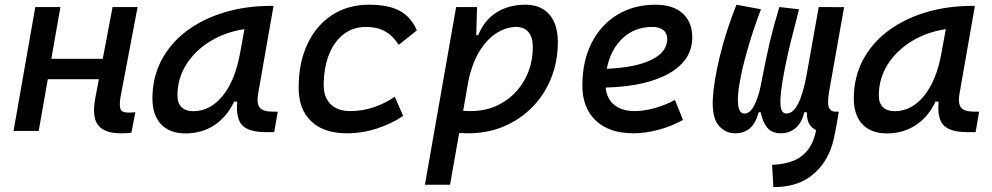

<svg xmlns="http://www.w3.org/2000/svg" viewBox="-20 -547 4142 802"><path d="M36.6 0 127.4 -517.6H232.4L194.3 -301.3H409.2L450.2 -517.6H554.7L483.4 -141.6Q480.5 -124 480.5 -111.3Q480.5 -98.6 483.4 -91.3Q489.3 -76.7 515.1 -76.7Q528.8 -76.7 545.4 -78.1L528.8 7.3Q519.5 8.8 508.5 9.3Q497.6 9.8 484.4 9.8Q415 9.8 389.2 -25.4Q372.6 -47.4 372.6 -86.9Q372.6 -108.9 377.9 -136.7L393.1 -216.3H179.7L141.6 0Z M755.4 10.3Q689 10.3 652.8 -27.8Q616.7 -65.9 616.7 -135.3Q616.7 -223.1 654.1 -294.7Q691.4 -366.2 758.8 -417Q826.2 -467.8 916.5 -495.1Q1006.8 -522.5 1112.8 -522.5H1122.6L1058.1 -154.8Q1055.7 -141.6 1055.7 -130.4Q1055.7 -109.9 1064.5 -98.1Q1077.1 -80.6 1120.1 -80.6H1140.1L1125.5 4.9H1090.8Q1019 4.9 991.7 -23.9Q969.7 -47.4 969.7 -97.7Q969.7 -109.4 970.7 -122.6H958Q928.2 -59.1 875.7 -24.4Q823.2 10.3 755.4 10.3ZM787.1 -82.5Q857.4 -82.5 909.7 -146Q961.9 -209.5 982.9 -325.7L1001 -425.3Q920.9 -413.1 857.7 -374.3Q794.4 -335.4 757.8 -277.1Q721.2 -218.8 721.2 -147.5Q721.2 -116.2 738.5 -99.4Q755.9 -82.5 787.1 -82.5Z M1443.4 -83Q1494.1 -83 1542.7 -99.6Q1591.3 -116.2 1628.9 -143.1L1664.1 -63Q1616.2 -30.3 1554.7 -10.3Q1493.2 9.8 1429.2 9.8Q1333 9.8 1280.3 -40Q1227.5 -89.8 1227.5 -180.2Q1227.5 -285.2 1264.2 -363Q1300.8 -440.9 1366.9 -484.1Q1433.1 -527.3 1522 -527.3Q1602.1 -527.3 1649.4 -502Q1696.8 -476.6 1721.2 -419.9L1645.5 -359.9Q1620.1 -398.9 1587.4 -416.7Q1554.7 -434.6 1508.3 -434.6Q1455.6 -434.6 1415.8 -404.3Q1376 -374 1354.2 -319.3Q1332.5 -264.6 1332 -190.9Q1332.5 -139.6 1361.6 -111.3Q1390.6 -83 1443.4 -83Z M1859.9 224.6H1754.9L1885.3 -517.6H1972.7L1969.2 -399.9H1977.5Q2001.5 -460.9 2052.5 -494.1Q2103.5 -527.3 2175.3 -527.3Q2239.3 -527.3 2274.7 -486.6Q2310.1 -445.8 2310.1 -371.1Q2310.1 -289.6 2282 -220.2Q2253.9 -150.9 2203.1 -99.1Q2152.3 -47.4 2084.2 -18.8Q2016.1 9.8 1936 9.8Q1917.5 9.8 1897.9 8.8ZM1914.6 -84Q1930.2 -83 1946.8 -83Q2020.5 -83 2079.1 -118.2Q2137.7 -153.3 2171.6 -214.1Q2205.6 -274.9 2205.6 -351.6Q2205.6 -391.1 2187.5 -412.8Q2169.4 -434.6 2136.2 -434.6Q2097.2 -434.6 2057.4 -410.9Q2017.6 -387.2 1985.1 -336.7Q1952.6 -286.1 1936 -206.1Z M2630.4 -83Q2669.4 -83 2713.9 -95.2Q2758.3 -107.4 2799.3 -129.4L2833 -45.9Q2785.2 -19.5 2730.5 -4.9Q2675.8 9.8 2626 9.8Q2525.4 9.8 2469 -43Q2412.6 -95.7 2412.6 -189.9Q2412.6 -291.5 2450.9 -367.2Q2489.3 -442.9 2558.1 -485.1Q2627 -527.3 2718.8 -527.3Q2791 -527.3 2831.3 -491.2Q2871.6 -455.1 2871.6 -390.6Q2871.6 -296.4 2776.1 -241.2Q2680.7 -186 2509.8 -181.2Q2514.2 -134.8 2545.9 -108.9Q2577.6 -83 2630.4 -83ZM2514.6 -259.8Q2634.3 -264.6 2700.7 -297.1Q2767.1 -329.6 2767.1 -384.3Q2767.1 -407.7 2751 -421.1Q2734.9 -434.6 2705.1 -434.6Q2631.3 -434.6 2580.8 -387.2Q2530.3 -339.8 2514.6 -259.8Z M3210.4 234.4 3205.1 141.6Q3276.4 138.2 3316.9 113Q3357.4 87.9 3377 39.1Q3384.3 20 3389.2 -3.4Q3371.6 -11.2 3360.8 -28.6Q3350.1 -45.9 3350.1 -78.1H3339.8Q3328.1 -31.7 3301.8 -11Q3275.4 9.8 3242.2 9.8Q3202.6 9.8 3183.3 -15.6Q3164.1 -41 3157.7 -78.1H3148.9Q3136.7 -31.7 3112.1 -11Q3087.4 9.8 3052.2 9.8Q3009.3 9.8 2981.9 -22.9Q2957 -51.8 2957 -116.7Q2957 -125 2957.5 -133.3Q2960.9 -204.1 2986.1 -309.1Q3011.2 -414.1 3056.2 -527.3L3158.7 -508.3Q3130.4 -434.1 3108.9 -362.3Q3087.4 -290.5 3075.2 -231.2Q3063 -171.9 3062 -133.8Q3062 -123.5 3063.2 -109.1Q3064.5 -94.7 3070.6 -83.7Q3076.7 -72.8 3089.8 -72.8Q3112.8 -72.8 3130.1 -106Q3147.5 -139.2 3156.7 -185.1Q3170.4 -253.9 3179.4 -297.9Q3188.5 -341.8 3196 -373.8Q3203.6 -405.8 3212.6 -438.5Q3221.7 -471.2 3235.4 -517.6L3317.4 -508.3Q3315.4 -498 3305.7 -460.9Q3295.4 -423.3 3282.7 -371.3Q3270 -319.3 3258.8 -263.9Q3247.6 -208.5 3242.2 -162.1Q3239.7 -138.2 3239.7 -121.6Q3239.7 -103 3242.7 -92.8Q3248 -72.8 3265.6 -72.8Q3320.3 -72.8 3350.1 -238.8L3399.9 -517.6L3505.9 -517.1L3443.4 -165.5Q3439 -139.6 3439 -122.6Q3439 -108.4 3441.9 -99.6Q3448.7 -80.6 3469.7 -80.6H3483.9L3472.7 -16.1Q3467.8 10.7 3462.4 34.4Q3457 58.1 3449.2 78.1Q3420.9 150.4 3361.6 192.6Q3302.2 234.9 3210.4 234.4Z M3685.1 10.3Q3618.7 10.3 3582.5 -27.8Q3546.4 -65.9 3546.4 -135.3Q3546.4 -223.1 3583.7 -294.7Q3621.1 -366.2 3688.5 -417Q3755.9 -467.8 3846.2 -495.1Q3936.5 -522.5 4042.5 -522.5H4052.2L3987.8 -154.8Q3985.4 -141.6 3985.4 -130.4Q3985.4 -109.9 3994.1 -98.1Q4006.8 -80.6 4049.8 -80.6H4069.8L4055.2 4.9H4020.5Q3948.7 4.9 3921.4 -23.9Q3899.4 -47.4 3899.4 -97.7Q3899.4 -109.4 3900.4 -122.6H3887.7Q3857.9 -59.1 3805.4 -24.4Q3752.9 10.3 3685.1 10.3ZM3716.8 -82.5Q3787.1 -82.5 3839.4 -146Q3891.6 -209.5 3912.6 -325.7L3930.7 -425.3Q3850.6 -413.1 3787.4 -374.3Q3724.1 -335.4 3687.5 -277.1Q3650.9 -218.8 3650.9 -147.5Q3650.9 -116.2 3668.2 -99.4Q3685.5 -82.5 3716.8 -82.5Z"/></svg>

Font: CaskaydiaCove NFP
Style: Italic
Weight: 400
Italic angle: -10°
Designer: Aaron Bell
Foundry: Saja Typeworks
Version: Version 2111.001; VTT 6.35;Nerd Fonts 3.1.1